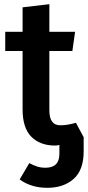

<svg xmlns="http://www.w3.org/2000/svg" viewBox="-20 -681 420 918"><path d="M206 217Q129 217 74 177L120 99Q141 110 158.5 115.5Q176 121 198 121Q264 121 264 54V12Q254 15 241 15Q170 14 129 -28Q88 -70 88 -158V-437H5V-529H88V-646L216 -661V-529H339L326 -437H216V-153Q216 -82 268 -82Q303 -82 343 -94L380 -25V43Q380 132 332 174.5Q284 217 206 217Z"/></svg>

Font: Trujillo Medium
Style: Regular
Weight: 500
Designer: Fira Sans original fonts by bBox Type GmbH, Carrois Corporate GbR, & Edenspiekermann AG / Changes by Cristiano Sobral
Foundry: Fira Sans original fonts by bBox Type GmbH, Carrois Corporate GbR, & Edenspiekermann AG / Changes by Cristiano Sobral
Version: Version 4.301;October 17, 2021;FontCreator 14.0.0.2814 64-bi